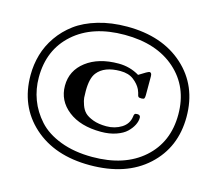

<svg xmlns="http://www.w3.org/2000/svg" viewBox="-135 -933 1547 1367"><g transform="rotate(15 638.5 -250.0)"><path d="M63 -250Q63 -328 84 -401Q105 -474 150.5 -539.5Q196 -605 262 -654Q328 -703 425.5 -732Q523 -761 640 -761Q899 -761 1056 -619.5Q1213 -478 1213 -249Q1213 -23 1057.5 119Q902 261 635 261Q376 261 219.5 120Q63 -21 63 -250ZM124 -250Q124 -164 153 -86.5Q182 -9 241 56.5Q300 122 402 161Q504 200 637 200Q874 200 1013 77Q1152 -46 1152 -250Q1152 -453 1013 -576.5Q874 -700 638 -700Q402 -700 263 -577Q124 -454 124 -250ZM319 -240Q319 -352 410 -421.5Q501 -491 648 -491Q732 -491 802 -449Q866 -490 876 -490Q893 -490 893 -462V-325Q893 -306 889 -299.5Q885 -293 868 -293Q857 -293 852 -294.5Q847 -296 844 -300.5Q841 -305 840 -310.5Q839 -316 835.5 -327.5Q832 -339 827 -350Q810 -385 772.5 -414Q735 -443 674 -443Q556 -443 505 -378Q472 -337 472 -242Q472 -213 473.5 -193Q475 -173 486.5 -140.5Q498 -108 518 -88Q538 -68 579 -52.5Q620 -37 678 -37Q740 -37 789 -67.5Q838 -98 845 -155Q846 -162 846.5 -164.5Q847 -167 849.5 -171Q852 -175 856.5 -176.5Q861 -178 869 -178Q893 -178 893 -157Q893 -131 879 -103Q865 -75 838 -49Q811 -23 762 -6Q713 11 651 11Q499 11 409 -59.5Q319 -130 319 -240Z"/></g></svg>

Font: CMU Serif
Style: Bold
Weight: 700
Version: Version 0.7.0